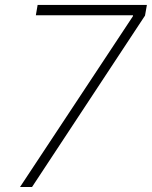

<svg xmlns="http://www.w3.org/2000/svg" viewBox="-20 -747 607 767"><path d="M60 0 511 -682.2 511.4 -686.1H123.2L130.3 -727.3H566.8L559.3 -684.7L108 0Z"/></svg>

Font: Inter P Extra Light
Style: Italic
Weight: 200
Italic angle: 9.39999°
Designer: Rasmus Andersson
Foundry: rsms
Version: Version 3.018;git-588b23468